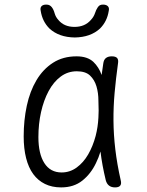

<svg xmlns="http://www.w3.org/2000/svg" viewBox="-20 -805 640 835"><path d="M246 10Q206 10 175.5 -5Q145 -20 124.5 -48Q104 -76 93.5 -117.5Q83 -159 83 -212Q83 -282 96.5 -345Q110 -408 138.5 -456Q167 -504 210.5 -532Q254 -560 313 -560Q360 -560 386 -536Q410 -513 422 -479Q425 -503 429 -528Q431 -545 440.5 -552.5Q450 -560 466 -560Q483 -560 489.5 -552.5Q496 -545 493 -528Q484 -463 478.5 -402Q473 -341 473.5 -280Q474 -219 481.5 -155.5Q489 -92 505 -21Q509 -6 503 2Q497 10 480.5 10Q464 10 454 2Q444 -6 440 -21Q424 -87 417 -146Q409 -119 397 -95Q375 -49 338 -19.5Q301 10 246 10ZM248 -55Q284 -55 313.5 -76.5Q343 -98 363.5 -133.5Q384 -169 396 -214Q406 -253 408 -294Q408 -309 409 -324Q409 -345 408 -367Q408 -401 399.5 -429.5Q391 -458 371.5 -476.5Q352 -495 314 -495Q275 -495 244 -472Q213 -449 191.5 -409Q170 -369 158.5 -317.5Q147 -266 147 -209Q147 -136 173 -95.5Q199 -55 248 -55ZM157 -758Q154 -771 160.5 -778Q167 -785 181 -785Q190 -785 195.5 -782Q201 -779 205 -774Q213 -764 217.5 -747.5Q222 -731 234 -718Q259 -688 304 -688Q349 -688 375 -718Q388 -732 393 -747.5Q398 -763 405 -773Q409 -779 414 -782Q419 -785 428 -785Q442 -785 449 -778Q456 -771 453 -758Q446 -712 415 -681Q374 -643 305 -642Q236 -643 195 -681Q164 -712 157 -758Z"/></svg>

Font: Maple Mono ExtraLight
Style: Regular
Weight: 275
Monospace: yes
Designer: subframe7536
Version: Version 7.000